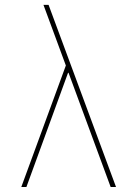

<svg xmlns="http://www.w3.org/2000/svg" viewBox="-20 -750 540 770"><path d="M254.9 -458H252.9L85.9 0H65.4L244.1 -487.3L154.3 -730.5H174.8L445.3 0H423.8Z"/></svg>

Font: Mgen+ 1m thin
Style: Regular
Weight: 100
Designer: [Source Han Sans]
Ryoko NISHIZUKA  (kana & ideographs); Paul D. Hunt (Latin, Greek & Cyrillic); Wenlong ZHANG  (bopomofo
Version: Version 1.059.20150602